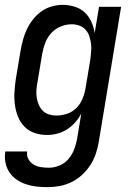

<svg xmlns="http://www.w3.org/2000/svg" viewBox="-31 -548 551 791"><path d="M165 223Q142 223 119.5 220.5Q97 218 76 211Q55 204 37 191.5Q19 179 7.5 161.5Q-4 144 -8.5 121.5Q-13 99 -9 76H81Q78 93 86 107.5Q94 122 107.5 130Q121 138 137.5 140.5Q154 143 171 143Q193 143 215 133.5Q237 124 252 106Q267 88 275 66Q283 44 287 22L304 -81Q294 -61 279 -44Q264 -27 245 -15Q226 -3 205 2.5Q184 8 163 8Q136 8 112 0Q88 -8 70.5 -25.5Q53 -43 43.5 -66.5Q34 -90 30.5 -115.5Q27 -141 28.5 -167.5Q30 -194 34 -221L54 -341Q58 -363 64 -385Q70 -407 80 -428Q90 -449 105 -468Q120 -487 139.5 -501Q159 -515 182 -521.5Q205 -528 227 -528Q252 -528 276.5 -520.5Q301 -513 318 -497Q335 -481 345 -459Q355 -437 359 -412L377 -520H468L376 36Q372 60 364 84.5Q356 109 341.5 131.5Q327 154 307 172.5Q287 191 263 202.5Q239 214 214 218.5Q189 223 165 223ZM201 -72Q223 -72 244.5 -79Q266 -86 282.5 -102Q299 -118 308 -139Q317 -160 321 -182L341 -302Q343 -318 344.5 -335Q346 -352 344 -368Q342 -384 337 -399Q332 -414 321.5 -425.5Q311 -437 296 -442.5Q281 -448 265 -448Q242 -448 219.5 -439Q197 -430 180.5 -412Q164 -394 155.5 -372Q147 -350 143 -327L123 -207Q120 -192 119 -176Q118 -160 120.5 -144.5Q123 -129 129 -115.5Q135 -102 145.5 -91.5Q156 -81 171 -76.5Q186 -72 201 -72Z"/></svg>

Font: Iosevka Medium
Style: Italic
Weight: 500
Italic angle: -9°
Monospace: yes
Designer: Belleve Invis
Foundry: Belleve Invis
Version: Version 32.5.0; ttfautohint (v1.8.4)